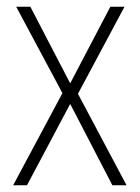

<svg xmlns="http://www.w3.org/2000/svg" viewBox="-20 -600 415 569"><path d="M165 -324 28 -580H70L188 -353L307 -580H349L211 -322L355 -51H313L188 -292L60 -51H19Z"/></svg>

Font: Noto Sans Tamil UI Condensed ExtraLight
Style: Regular
Weight: 200
Width: 3
Designer: Jelle Bosma - Monotype Design Team
Foundry: Monotype Imaging Inc.
Version: Version 2.004; ttfautohint (v1.8.4.7-5d5b)